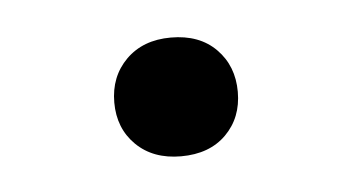

<svg xmlns="http://www.w3.org/2000/svg" viewBox="-26 -438 329 177"><g transform="rotate(-5 138.5 -349.0)"><path d="M136.2 -403.8Q162.6 -403.8 178 -388.2Q193.4 -372.6 193.4 -348.6Q193.4 -324.7 178 -309.3Q162.6 -293.9 136.2 -293.9Q110.4 -293.9 94.7 -309.3Q79.1 -324.7 79.1 -348.6Q79.1 -372.6 94.7 -388.2Q110.4 -403.8 136.2 -403.8Z"/></g></svg>

Font: Bert Sans Medium
Style: Regular
Weight: 500
Designer: Christian Robertson, Adam Twardoch, & Cristiano Sobral
Foundry: Google
Version: Version 12.135;January 10, 2020;FontCreator 12.0.0.2547 64-b